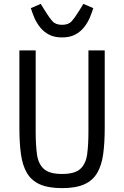

<svg xmlns="http://www.w3.org/2000/svg" viewBox="-20 -958 640 990"><path d="M164 -698V-279Q164 -212 170.5 -163Q177 -114 205.5 -87.5Q234 -61 300 -61Q366 -61 394.5 -87.5Q423 -114 429.5 -163Q436 -212 436 -279V-698H520V-299Q520 -221 512 -163Q504 -105 481 -66Q458 -27 414.5 -7.5Q371 12 300 12Q229 12 185.5 -7.5Q142 -27 119 -66Q96 -105 88 -163Q80 -221 80 -299V-698ZM300 -765Q260 -765 232.5 -779.5Q205 -794 186.5 -817.5Q168 -841 157 -867Q146 -893 139 -916L190 -938L211 -904Q234 -867 250.5 -848.5Q267 -830 300 -830Q333 -830 349.5 -848.5Q366 -867 389 -904L410 -938L461 -916Q454 -893 443 -867Q432 -841 413.5 -817.5Q395 -794 367.5 -779.5Q340 -765 300 -765Z"/></svg>

Font: Lilex Nerd Font
Style: Regular
Weight: 400
Designer: Mike Abbink, Paul van der Laan, Pieter van Rosmalen, Mikhael Khrustik
Foundry: Mikhael Khrustik
Version: Version 2.400; ttfautohint (v1.8.4.7-5d5b);Nerd Fonts 3.3.0